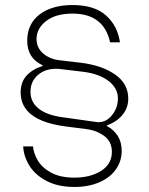

<svg xmlns="http://www.w3.org/2000/svg" viewBox="-20 -735 591 762"><path d="M72 -154H111Q113 -128 129.5 -99Q146 -70 182.5 -50Q219 -30 275 -30Q339 -30 381.5 -57Q424 -84 424 -132Q424 -173 393.5 -195.5Q363 -218 320 -223L242 -233Q62 -256 62 -368Q62 -410 86 -435.5Q110 -461 149 -473V-476Q88 -504 88 -573Q88 -640 137 -677.5Q186 -715 268 -715Q355 -715 401 -673.5Q447 -632 456 -567H417Q392 -681 268 -681Q201 -681 163 -651.5Q125 -622 125 -580Q125 -546 150.5 -523.5Q176 -501 215 -496L300 -486Q384 -476 436.5 -439.5Q489 -403 489 -344Q489 -307 466.5 -279.5Q444 -252 404 -237V-235Q431 -221 447 -196Q463 -171 463 -136Q463 -96 440 -63Q417 -30 374 -11.5Q331 7 275 7Q211 7 165.5 -16.5Q120 -40 97 -77Q74 -114 72 -154ZM370 -250Q403 -250 425.5 -279Q448 -308 448 -344Q448 -385 411 -413.5Q374 -442 311 -450L219 -461Q213 -462 202 -462Q158 -462 129.5 -436.5Q101 -411 101 -371Q101 -329 134 -303.5Q167 -278 226 -270L361 -251Z"/></svg>

Font: Be Vietnam Thin
Style: Regular
Weight: 100
Designer: Gabriel Lam
Foundry: TypeRant
Version: Version 4.000